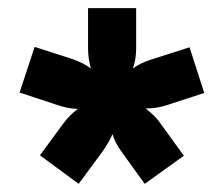

<svg xmlns="http://www.w3.org/2000/svg" viewBox="-20 -694 548 471"><path d="M196 -576V-674H314V-576Q314 -548 306 -526Q323 -539 351 -548L445 -578L481 -466L389 -436Q364 -428 339 -428H337Q360 -411 373 -392L431 -312L335 -243L278 -322Q262 -344 256 -365Q248 -346 232 -323L173 -243L78 -313L136 -392Q151 -412 171 -427Q148 -427 122 -436L28 -467L65 -579L158 -549Q184 -540 203 -526Q196 -550 196 -576Z"/></svg>

Font: Hind Jalandhar
Style: Bold
Weight: 700
Designer: Namrata Goyal
Foundry: Indian Type Foundry
Version: Version 0.702;PS 1.0;hotconv 1.0.81;makeotf.lib2.5.63406